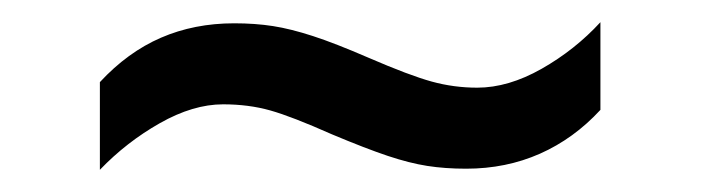

<svg xmlns="http://www.w3.org/2000/svg" viewBox="-20 -409 632 173"><path d="M70 -335Q95 -362 125 -375Q155 -388 191 -388Q210 -388 226 -385.5Q242 -383 262 -376.5Q282 -370 312 -357Q349 -341 369 -335.5Q389 -330 410 -330Q438 -330 468 -347Q498 -364 521 -389V-310Q497 -284 466.5 -270.5Q436 -257 400 -257Q381 -257 365 -259.5Q349 -262 329.5 -268.5Q310 -275 279 -288Q243 -304 223.5 -309.5Q204 -315 181 -315Q154 -315 124 -298Q94 -281 70 -256Z"/></svg>

Font: kannada15
Style: Book
Weight: 400
Designer: Jelle Bosma - Monotype Design Team
Foundry: Monotype Imaging Inc.
Version: Version 2.003